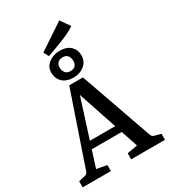

<svg xmlns="http://www.w3.org/2000/svg" viewBox="-225 -1047 1020 1155"><g transform="rotate(-30 285.0 -470.0)"><path d="M145 -221H384L402 -171H130ZM507 -72Q512 -58 528 -53L571 -42V0H336V-42L408 -55L248 -533H276L124 -55L195 -42V0H-1V-42L44 -53Q61 -57 65 -72L236 -572H331ZM284 -599Q234 -599 207 -625Q180 -651 180 -693Q181 -733 213.5 -757Q246 -781 288 -781Q338 -781 364 -755.5Q390 -730 390 -691Q389 -648 358 -623.5Q327 -599 284 -599ZM286 -642Q308 -642 319.5 -654Q331 -666 331 -689Q331 -709 320 -723.5Q309 -738 286 -738Q263 -738 251 -725.5Q239 -713 239 -692Q239 -673 250 -657.5Q261 -642 286 -642ZM218 -785 199 -820 379 -940 425 -875Q402 -858 366 -842Q330 -826 291 -811.5Q252 -797 218 -785Z"/></g></svg>

Font: Rasa Medium
Style: Regular
Weight: 500
Designer: Anna Giedrys (Yrsa+Rasa design), David Brezina (Yrsa art-direction, Rasa art-direction, design)
Foundry: Rosetta Type Foundry
Version: Version 2.004